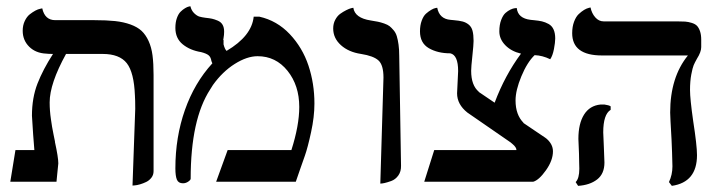

<svg xmlns="http://www.w3.org/2000/svg" viewBox="-20 -586 2316 619"><path d="M407.2 12.2 416 -234.9Q416 -264.6 415 -277.8Q412.1 -352.5 388.7 -382.3Q365.2 -412.1 311 -412.1H192.9Q140.1 -316.4 140.1 -255.9Q140.1 -242.7 141.1 -229.2Q142.1 -215.8 144.3 -200.9Q146.5 -186 147.9 -177.2Q149.4 -168.5 152.8 -151.4Q156.2 -134.3 157.2 -129.9V-127.9Q168 -78.6 168 -59.1Q167 -49.3 165 -29.5Q163.1 -9.8 162.1 0H13.2L29.8 -102.1H90.8Q87.4 -145.5 86.9 -151.9Q83 -205.6 83 -212.9Q83 -270.5 100.8 -316.4Q118.7 -362.3 150.9 -412.1Q135.7 -412.1 128.9 -413.1Q95.2 -414.6 74.2 -435.3Q53.2 -456.1 53.2 -486.8Q53.2 -504.4 59.8 -518.3Q66.4 -532.2 75.7 -539.6Q85 -546.9 94 -551.8Q103 -556.6 109.4 -557.6L116.2 -559.1Q124.5 -521 158.2 -521H284.2Q323.2 -521 350.8 -518.1Q378.4 -515.1 400.6 -507.1Q422.9 -499 436.3 -486.6Q449.7 -474.1 459 -453.9Q468.3 -433.6 471.7 -407.5Q475.1 -381.3 475.1 -344.2V-34.2Q475.1 -22 468 -12.9Q460.9 -3.9 451.2 0.7Q441.4 5.4 431.4 8.3Q421.4 11.2 414.1 11.7Z M797.9 -532.2H816.4Q873 -519.5 914.1 -476.1Q955.1 -432.6 974.4 -374.8Q993.7 -316.9 993.7 -252Q993.7 -209.5 982.9 -159.9Q972.2 -110.4 962.9 -84Q958 -70.3 948.2 -42.2Q938.5 -14.2 933.6 0H676.8L713.9 -102.1H919.4Q944.8 -181.6 944.8 -241.2Q944.8 -310.5 907 -357.7Q869.1 -404.8 810.5 -404.8Q776.4 -404.8 736.8 -379.9Q697.3 -355 666.5 -312Q665 -310.1 662.1 -304.9Q659.2 -299.8 657.7 -297.9Q594.7 -201.2 594.7 -9.8Q594.7 -5.9 586.9 -0.5Q579.1 4.9 569.8 4.9Q555.2 4.9 550.3 -6.8Q545.4 -18.6 545.4 -43Q545.4 -144 576.2 -231.4Q606.9 -318.8 664.6 -381.8Q662.1 -388.7 661.6 -389.2Q659.7 -401.9 652.6 -407.7Q645.5 -413.6 628.4 -418Q592.8 -423.8 569.1 -443.1Q545.4 -462.4 545.4 -496.1Q545.4 -514.2 550.3 -527.8Q555.2 -541.5 562.3 -548.3Q569.3 -555.2 576.7 -559.6Q584 -564 588.9 -564.9L593.8 -565.9Q597.2 -551.8 606.2 -543.2Q615.2 -534.7 622.8 -532.5Q630.4 -530.3 641.6 -528.8Q655.8 -527.3 663.6 -525.6Q671.4 -523.9 681.9 -519.5Q692.4 -515.1 697.5 -506.3Q702.6 -497.6 702.6 -483.9Q702.6 -478 702.1 -473.6Q701.7 -469.2 700.9 -464.8Q700.2 -460.4 699.7 -457H700.7V-442.9Q704.6 -427.7 710.4 -421.9Q791.5 -469.7 797.9 -532.2Z M1206.1 5.9 1216.3 -335.9Q1216.3 -376.5 1200.2 -391.1Q1184.1 -405.8 1144 -412.1Q1104 -418 1079.1 -440.4Q1054.2 -462.9 1054.2 -494.1Q1054.2 -509.8 1060.8 -522.2Q1067.4 -534.7 1076.9 -541.5Q1086.4 -548.3 1096.2 -553.2Q1106 -558.1 1112.3 -559.6L1119.1 -561Q1124 -527.8 1175.3 -520Q1190.4 -517.6 1198.7 -515.9Q1207 -514.2 1218.5 -510.3Q1230 -506.3 1236.1 -501.5Q1242.2 -496.6 1249 -488.5Q1255.9 -480.5 1259.3 -469.2Q1262.7 -458 1264.9 -442.1Q1267.1 -426.3 1267.1 -405.8Q1267.6 -366.7 1270 -228.8Q1272.5 -90.8 1272.9 -51.8Q1273.4 -33.2 1264.2 -20.3Q1254.9 -7.3 1241.2 -2.4Q1227.5 2.4 1219.2 4.2Q1210.9 5.9 1206.1 5.9Z M1574.7 -254.9Q1607.9 -343.3 1659.7 -413.1Q1628.4 -420.4 1609.1 -440.2Q1589.8 -460 1589.8 -484.9Q1589.8 -505.9 1595.7 -521.5Q1601.6 -537.1 1609.6 -544.2Q1617.7 -551.3 1626 -555.2Q1634.3 -559.1 1640.1 -559.6L1646 -560.1Q1649.4 -526.9 1690.9 -522Q1692.4 -522 1695.6 -521.5Q1698.7 -521 1700.7 -521Q1716.8 -519.5 1727.3 -517.1Q1737.8 -514.6 1748.5 -508.8Q1759.3 -502.9 1764.6 -491.2Q1770 -479.5 1770 -461.9Q1770 -449.2 1765.9 -427.7Q1761.7 -406.2 1753.9 -395Q1729 -407.2 1703.6 -408.2Q1679.7 -385.3 1660.9 -340.1Q1642.1 -294.9 1642.1 -262.2Q1642.1 -215.8 1668 -189.9H1667Q1679.2 -181.6 1702.6 -165.8Q1726.1 -149.9 1737.8 -142.1Q1738.3 -141.6 1739.7 -140.6Q1741.2 -139.6 1741.7 -139.2Q1762.7 -121.1 1762.7 -98.1Q1762.7 -68.8 1740 -36.9Q1717.3 -4.9 1698.7 0H1347.7L1379.9 -102.1H1645Q1645 -111.3 1631.8 -122.1L1626 -127Q1522.5 -198.2 1486.8 -223.1Q1453.6 -249.5 1453.6 -285.2Q1454.1 -296.9 1455.3 -320.8Q1456.5 -344.7 1457 -356.9Q1457 -408.7 1431.6 -414.1Q1391.1 -414.1 1362.5 -430.7Q1334 -447.3 1334 -484.9Q1334 -504.4 1339.6 -519.5Q1345.2 -534.7 1353.5 -542Q1361.8 -549.3 1370.1 -554.2Q1378.4 -559.1 1384.3 -560.1L1389.6 -561Q1396.5 -524.9 1432.6 -522Q1434.1 -522 1437.7 -521.5Q1441.4 -521 1442.9 -521Q1460.9 -519.5 1471.7 -516.6Q1482.4 -513.7 1491.2 -506.6Q1500 -499.5 1503.4 -486.8Q1506.8 -474.1 1506.8 -454.1Q1506.8 -441.9 1502.9 -405.8Q1499 -369.6 1499 -357.9Q1499 -310.5 1523.9 -290H1522.9Z M2214.8 -195.8Q2227.1 -116.7 2227.1 -85.9Q2227.1 1.5 2146 13.2L2136.7 1Q2147.9 -22.5 2147.9 -49.8Q2147.9 -62 2146.7 -94.2Q2145.5 -126.5 2145 -136.2Q2140.6 -210.9 2140.6 -223.1Q2140.6 -336.9 2197.8 -407.2H1920.9Q1824.7 -407.2 1824.7 -479Q1824.7 -500 1830.8 -516.1Q1836.9 -532.2 1845.7 -540.5Q1854.5 -548.8 1863 -554Q1871.6 -559.1 1877.9 -560.5L1883.8 -562Q1887.7 -543 1899.2 -530Q1910.6 -517.1 1925.8 -517.1H2161.6Q2178.7 -517.1 2189 -516.4Q2199.2 -515.6 2210.2 -512.2Q2221.2 -508.8 2227.1 -502.7Q2232.9 -496.6 2236.8 -485.4Q2240.7 -474.1 2240.7 -458V-434.1Q2240.7 -418.5 2227.1 -397Q2219.7 -383.8 2216.3 -375.7Q2212.9 -367.7 2208.7 -345.9Q2204.6 -324.2 2204.6 -295.9Q2204.6 -267.6 2214.8 -195.8ZM1924.8 -159.2Q1924.8 -149.9 1926.8 -111.8Q1928.7 -73.7 1928.7 -62Q1928.7 -25.9 1905.3 -7.6Q1881.8 10.7 1843.8 13.2L1835.9 1Q1847.7 -10.7 1847.7 -42Q1847.7 -44.9 1847.2 -61.8Q1846.7 -78.6 1846.7 -89.8Q1844.7 -127.9 1844.7 -138.2Q1844.7 -187.5 1863 -216.6Q1881.3 -245.6 1916 -249H1928.7Q1942.9 -247.1 1948.7 -243.2V-231.9Q1924.8 -217.3 1924.8 -159.2Z"/></svg>

Font: Common Serif Medium
Style: Regular
Weight: 500
Designer: Philipp H. Poll, Khaled Hosny
Foundry: Stefan Peev, Context Ltd.
Version: Version 1.026